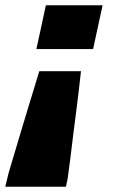

<svg xmlns="http://www.w3.org/2000/svg" viewBox="-40 -530 430 728"><path d="M-20 178 -12 145Q-10 134 -1.5 106Q7 78 19 37.5Q31 -3 45.5 -51.5Q60 -100 76.5 -153.5Q93 -207 109 -260H267Q259 -186 251 -124Q243 -62 237 -14Q231 34 227 68Q223 102 220 121.5Q217 141 217 145L210 178ZM98 -344 134 -510H349L313 -344Z"/></svg>

Font: Saira Expanded ExtraBold
Style: Italic
Weight: 800
Width: 7
Italic angle: -12°
Designer: Hector Gatti with collaboration of the Omnibus-Type team
Foundry: Omnibus-Type
Version: Version 1.101